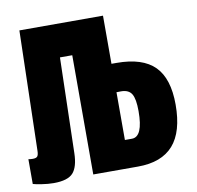

<svg xmlns="http://www.w3.org/2000/svg" viewBox="-82 -816 932 909"><g transform="rotate(-10 384.5 -362.0)"><path d="M104.5 7.8Q77.1 7.8 46.6 2.9Q16.1 -2 5.4 -5.4V-124.5Q14.6 -122.6 26.4 -122.6Q43 -122.6 48.6 -129.6Q54.2 -136.7 54.7 -155.3L69.3 -732.4H471.2V-501H495.6Q620.1 -501 678.5 -442.4Q736.8 -383.8 736.8 -258.3Q736.8 -127.9 680.7 -64Q624.5 0 510.3 0H295.4V-573.2H236.3L224.6 -114.3Q223.1 -49.3 197.8 -20.8Q172.4 7.8 104.5 7.8ZM471.2 -134.8H504.9Q558.6 -134.8 558.6 -258.3Q558.6 -316.9 544.2 -340.8Q529.8 -364.7 493.2 -364.7Q481 -364.7 471.2 -364.3Z"/></g></svg>

Font: Anton
Style: Regular
Weight: 400
Designer: Vernon Adams, Tural Alisoy
Foundry: Vernon Adams
Version: Version 2.300